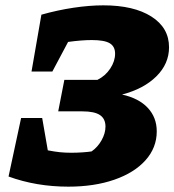

<svg xmlns="http://www.w3.org/2000/svg" viewBox="-20 -688 653 719"><path d="M12 -27 59 -246H138L159 -125Q185 -120 204.5 -118Q224 -116 247 -116Q268 -116 289.5 -117.5Q311 -119 323 -121Q346 -137 360.5 -163Q375 -189 375 -214Q375 -243 354.5 -257Q334 -271 288 -271H198L221 -389H345Q375 -404 393 -431.5Q411 -459 411 -487Q411 -514 391 -526Q371 -538 324 -538Q286 -538 235 -531L176 -420H98L135 -633Q195 -650 255 -659Q315 -668 367 -668Q481 -668 547 -626Q613 -584 613 -511Q613 -449 565.5 -402Q518 -355 437 -334Q500 -320 533.5 -284Q567 -248 567 -196Q567 -135 525 -88Q483 -41 408 -15Q333 11 236 11Q116 11 12 -27Z"/></svg>

Font: Piazzolla SC ExtraBold
Style: Italic
Weight: 800
Italic angle: -11.3°
Designer: Juan Pablo del Peral
Foundry: Huerta Tipografica
Version: Version 1.330